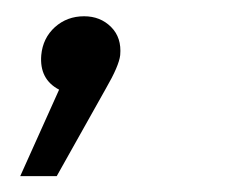

<svg xmlns="http://www.w3.org/2000/svg" viewBox="-20 -112 310 242"><path d="M54.5 1Q29.5 -12 32 -42.5Q34 -64 49.2 -77.8Q64.5 -91.5 86 -91.5Q106.5 -91.5 120 -78Q133.5 -64.5 131.5 -42.5Q130 -29 113.5 -0.5L51.5 110H5.5Z"/></svg>

Font: Argentum Sans Light
Style: Italic
Weight: 300
Italic angle: -11.3°
Designer: Julieta Ulanovsky (font), Owen Earl (portions from Jones font), Cristiano Sobral (main changes and remaster)
Foundry: Julieta Ulanovsky (font), Owen Earl (portions from Jones font), Cristiano Sobral (main changes and remaster)
Version: Version 3.127